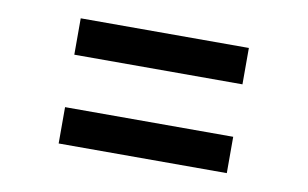

<svg xmlns="http://www.w3.org/2000/svg" viewBox="-44 -551 716 447"><g transform="rotate(10 314.0 -328.0)"><path d="M115.2 -390.1V-476.1H512.7V-390.1ZM115.2 -180.2V-266.1H512.7V-180.2Z"/></g></svg>

Font: HK Grotesk SemiBold Legacy
Style: Regular
Weight: 600
Designer: Alfredo Marco Pradil
Foundry: Hanken Design Co.
Version: Version 2.022;PS 002.022;hotconv 1.0.88;makeotf.lib2.5.64775